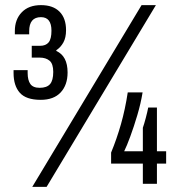

<svg xmlns="http://www.w3.org/2000/svg" viewBox="-20 -718 726 750"><path d="M106 12 533 -698H589L162 12ZM139 -328Q82 -328 57.5 -355.5Q33 -383 33 -433V-444H88V-433Q88 -405 98.5 -390Q109 -375 135 -375Q163 -375 175.5 -389.5Q188 -404 188 -437Q188 -469 173.5 -481Q159 -493 135 -493H104V-539H136Q159 -539 170 -552.5Q181 -566 181 -598Q181 -651 140 -651Q94 -651 94 -596V-584H38V-597Q38 -642 65 -670Q92 -698 140 -698Q187 -698 212.5 -672.5Q238 -647 238 -600Q238 -571 227.5 -552Q217 -533 200 -522V-519Q244 -499 244 -435Q244 -386 217 -357Q190 -328 139 -328ZM538 0V-79H414V-122Q436 -175 452.5 -233Q469 -291 479 -357H537Q530 -314 516.5 -268.5Q503 -223 489 -185Q475 -147 465 -127H538V-219Q543 -233 549.5 -257.5Q556 -282 559 -298H593V-127H629V-79H593V0Z"/></svg>

Font: Archivo Condensed
Style: Regular
Weight: 400
Width: 3
Designer: Hector Gatti
Foundry: Omnibus-Type
Version: Version 2.001; ttfautohint (v1.8.3)